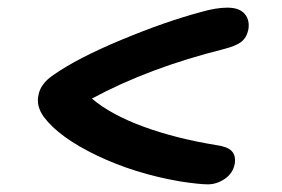

<svg xmlns="http://www.w3.org/2000/svg" viewBox="-20 -523 740 504"><path d="M452.1 -46.9Q333.5 -67.4 234.6 -114.7Q135.7 -162.1 95.2 -215.8Q74.2 -245.1 81.1 -273.9Q86.4 -303.2 120.1 -326.2Q183.6 -370.6 299.3 -418.7Q415 -466.8 506.8 -491.2Q546.4 -502.9 577.1 -502.9Q608.4 -502.9 622.3 -486.6Q636.2 -470.2 631.8 -444.8Q627.4 -424.3 613.5 -413.3Q599.6 -402.3 566.9 -394Q370.1 -344.7 221.2 -264.2Q271.5 -221.7 356.9 -190.4Q442.4 -159.2 547.9 -142.1Q576.7 -138.2 588.1 -126.5Q599.6 -114.7 596.2 -92.8Q591.3 -67.9 570.1 -53.5Q548.8 -39.1 525.9 -39.1Q502.9 -39.1 452.1 -46.9Z"/></svg>

Font: Shantell Sans Irregular Bouncy
Style: Italic
Weight: 500
Italic angle: -11.31°
Designer: Stephen Nixon, Anya Danilova, Shantell Martin
Foundry: Arrow Type
Version: Version 1.006;[9816181b4]